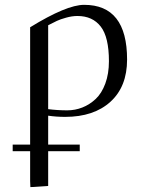

<svg xmlns="http://www.w3.org/2000/svg" viewBox="-20 -476 589 790"><path d="M32.2 119.1H104V-363.8Q253.9 -456.1 326.2 -456.1Q502.9 -456.1 502.9 -231Q502.9 -119.6 434.6 -57.4Q366.2 4.9 248 4.9Q211.9 4.9 178.2 0V119.1H308.1V146H178.2V289.1L105 293.9L104 269V146H32.2ZM178.2 -26.9Q216.8 -22 256.8 -22Q289.1 -22 318.8 -33.7Q348.6 -45.4 373.5 -68.6Q398.4 -91.8 413.3 -132.1Q428.2 -172.4 428.2 -224.1Q428.2 -323.2 394.5 -366.7Q360.8 -410.2 298.8 -410.2Q276.4 -410.2 252 -403.3Q227.5 -396.5 214.1 -390.1Q200.7 -383.8 178.2 -372.1Z"/></svg>

Font: Dehuti Alt
Style: Book
Weight: 400
Version: Version 1.2